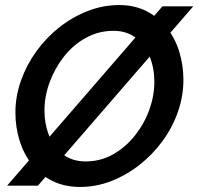

<svg xmlns="http://www.w3.org/2000/svg" viewBox="-20 -735 785 760"><path d="M297 5Q235 5 187 -19Q139 -43 106.5 -84Q74 -125 57.5 -178.5Q41 -232 41 -289Q41 -354 63 -416Q85 -478 124 -532Q163 -586 215 -627Q267 -668 327.5 -691.5Q388 -715 452 -715Q513 -715 560.5 -690.5Q608 -666 641 -624Q674 -582 690 -529Q706 -476 706 -419Q706 -355 684.5 -293Q663 -231 624 -177.5Q585 -124 533 -83Q481 -42 421 -18.5Q361 5 297 5ZM319 -96Q378 -96 427.5 -124Q477 -152 514 -198.5Q551 -245 571 -300.5Q591 -356 591 -411Q591 -465 572.5 -511Q554 -557 518 -585Q482 -613 429 -613Q371 -613 320.5 -585.5Q270 -558 233.5 -511.5Q197 -465 176.5 -409.5Q156 -354 156 -298Q156 -244 174.5 -198Q193 -152 229.5 -124Q266 -96 319 -96ZM745 -710 130 0H8L623 -710Z"/></svg>

Font: Raleway Thin SemiBold
Style: Italic
Weight: 600
Italic angle: -12°
Version: Version 4.026